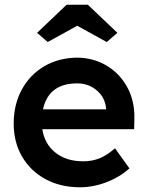

<svg xmlns="http://www.w3.org/2000/svg" viewBox="-20 -783 626 813"><path d="M319 10Q236 10 172.5 -24.5Q109 -59 73.5 -120Q38 -181 38 -259Q38 -341 72.5 -404Q107 -467 167.5 -502.5Q228 -538 307 -539Q377 -538 432.5 -504.5Q488 -471 519.5 -412.5Q551 -354 549 -279L548 -236H159Q169 -173 215 -136.5Q261 -100 332 -100Q369 -100 400 -112Q431 -124 467 -155L528 -70Q487 -33 431 -11.5Q375 10 319 10ZM307 -430Q186 -430 162 -320H429V-325Q425 -370 390 -400Q355 -430 307 -430ZM182 -605 137 -644 262 -763H352L477 -644L432 -605L307 -674Z"/></svg>

Font: Lexend Deca Medium
Style: Regular
Weight: 500
Designer: Bonnie Shaver-Troup, Thomas Jockin
Foundry: Lexend
Version: Version 1.008; ttfautohint (v1.8.4.7-5d5b)